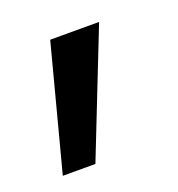

<svg xmlns="http://www.w3.org/2000/svg" viewBox="-58 -148 297 321"><g transform="rotate(-20 90.5 12.5)"><path d="M4 123 62 -98H149L62 123Z"/></g></svg>

Font: DM Sans 17pt
Style: Regular
Weight: 400
Version: Version 4.004;gftools[0.9.30]